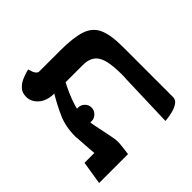

<svg xmlns="http://www.w3.org/2000/svg" viewBox="-156 -688 827 827"><g transform="rotate(-45 257.5 -274.5)"><path d="M126 -253Q126 -270 138 -282Q150 -294 167 -294Q184 -294 196.5 -282Q209 -270 209 -253Q209 -236 196.5 -223.5Q184 -211 167 -211Q150 -211 138 -223.5Q126 -236 126 -253ZM393 13 401 -236Q402 -243 402 -249.5Q402 -256 402 -262Q402 -345 381.5 -377Q361 -409 312 -409H207Q197 -391 185.5 -365Q174 -339 165.5 -311Q157 -283 157 -257Q157 -223 162.5 -193Q168 -163 174 -137Q179 -115 182.5 -94.5Q186 -74 185 -61Q184 -47 182 -30.5Q180 -14 178 0H2L19 -106H79Q78 -114 77.5 -123.5Q77 -133 76 -143Q75 -166 73 -187.5Q71 -209 71 -214Q71 -274 92 -321Q113 -368 138 -409Q94 -409 68 -431.5Q42 -454 42 -485Q42 -509 55.5 -524Q69 -539 87 -547Q105 -555 118.5 -558.5Q132 -562 132 -562Q136 -544 143 -533Q150 -522 160 -522H285Q366 -522 410 -507.5Q454 -493 471.5 -454.5Q489 -416 489 -344V-37Q489 -20 474.5 -10Q460 0 441 5Q422 10 407.5 11.5Q393 13 393 13Z"/></g></svg>

Font: Libertinus Serif SemiBold
Style: Regular
Weight: 600
Designer: Philipp H. Poll, Khaled Hosny
Foundry: Caleb Maclennan
Version: Version 7.051;RELEASE